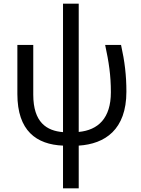

<svg xmlns="http://www.w3.org/2000/svg" viewBox="-20 -779 761 1039"><path d="M406 -759H321V-64C233 -71 160 -116 160 -267V-536H74V-270C74 -71 177 3 321 9V240H406V9C548 0 664 -77 664 -283C664 -371 655 -446 635 -536H549C569 -443 580 -372 580 -280C580 -139 511 -75 406 -65Z"/></svg>

Font: Noto Sans Thai
Style: Regular
Weight: 400
Designer: Monotype Design Team
Foundry: Monotype Imaging Inc.
Version: Version 1.901